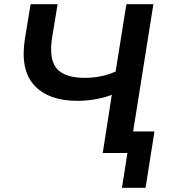

<svg xmlns="http://www.w3.org/2000/svg" viewBox="-20 -725 799 910"><path d="M467 0 510 -276Q479 -263 435 -255Q391 -247 347 -247Q211 -247 143 -320Q75 -393 98 -541L125 -705H253L227 -547Q211 -444 249 -400Q287 -356 381 -356Q419 -356 455.5 -363Q492 -370 528 -386L579 -705H707L611 -102H712L670 165H558L584 0Z"/></svg>

Font: Mulish
Style: Bold Italic
Weight: 700
Italic angle: -9°
Designer: Vernon Adams
Foundry: Vernon Adams
Version: Version 3.603; ttfautohint (v1.8.3)